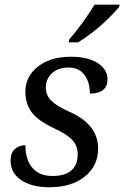

<svg xmlns="http://www.w3.org/2000/svg" viewBox="-20 -786 529 816"><path d="M361.8 -388.2Q361.8 -438.5 338.1 -468.8Q314.5 -499 272 -499Q227.1 -499 200.9 -474.9Q174.8 -450.7 174.8 -413.1Q174.8 -379.9 199.7 -356.4Q224.6 -333 276.9 -310.1Q397 -256.3 397 -154.8Q397 -81.1 340.3 -35.6Q283.7 9.8 189.9 9.8Q114.3 9.8 69.6 -20.8Q24.9 -51.3 24.9 -103Q24.9 -135.3 42.7 -152.1Q60.5 -168.9 87.9 -168.9Q87.9 -106.9 117.9 -72.5Q147.9 -38.1 202.1 -38.1Q310.1 -38.1 310.1 -130.9Q310.1 -166.5 287.1 -191.2Q264.2 -215.8 209 -241.2Q137.2 -275.4 112.5 -311.8Q87.9 -348.1 87.9 -396Q87.9 -461.4 141.4 -503.2Q194.8 -544.9 280.8 -544.9Q354.5 -544.9 395.8 -517.6Q437 -490.2 437 -450.2Q437 -388.2 361.8 -388.2ZM274.9 -619.1Q332 -685.1 381.8 -766.1H488.8L485.8 -755.9Q409.2 -666.5 312 -606H272Z"/></svg>

Font: Droid Serif
Style: Italic
Weight: 400
Italic angle: -12°
Designer: Monotype Design team
Foundry: Monotype Imaging Inc.
Version: Version 1.03